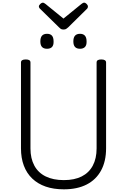

<svg xmlns="http://www.w3.org/2000/svg" viewBox="-20 -1398 951 1437"><path d="M458 19Q381 19 322 -1.5Q263 -22 221.5 -61.5Q180 -101 158.5 -158Q137 -215 137 -288V-930Q137 -942 146 -947.5Q155 -953 173 -953Q191 -953 199.5 -947.5Q208 -942 208 -930V-287Q208 -212 237 -158.5Q266 -105 322 -77.5Q378 -50 458 -50Q537 -50 591.5 -77.5Q646 -105 674.5 -158.5Q703 -212 703 -287V-930Q703 -942 711.5 -947.5Q720 -953 738 -953Q774 -953 774 -930V-288Q774 -191 736.5 -122Q699 -53 628.5 -17Q558 19 458 19ZM332 -1033Q307 -1033 294.5 -1046.5Q282 -1060 282 -1088Q282 -1117 294.5 -1131Q307 -1145 332 -1145Q357 -1145 369 -1131Q381 -1117 381 -1088Q382 -1060 369.5 -1046.5Q357 -1033 332 -1033ZM579 -1033Q554 -1033 541.5 -1046.5Q529 -1060 529 -1088Q529 -1117 541.5 -1131Q554 -1145 579 -1145Q603 -1145 615.5 -1131Q628 -1117 628 -1088Q629 -1060 616 -1046.5Q603 -1033 579 -1033ZM610 -1378Q619 -1378 628.5 -1368.5Q638 -1359 638 -1349Q638 -1347 637.5 -1343.5Q637 -1340 633 -1334L490 -1193Q483 -1188 476.5 -1182.5Q470 -1177 455 -1177Q441 -1177 434 -1182.5Q427 -1188 422 -1193L277 -1335Q273 -1340 272 -1343.5Q271 -1347 271 -1349Q271 -1359 281.5 -1368.5Q292 -1378 300 -1378Q306 -1378 310.5 -1375Q315 -1372 321 -1368L455 -1259L589 -1368Q595 -1372 599.5 -1375Q604 -1378 610 -1378Z"/></svg>

Font: Playwrite US Modern Light
Style: Regular
Weight: 300
Designer: Veronika Burian, José Scaglione
Foundry: TypeTogether
Version: Version 1.003